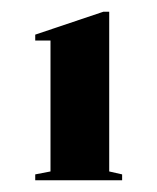

<svg xmlns="http://www.w3.org/2000/svg" viewBox="-20 -728 268 327"><path d="M40 -421V-431L66 -436V-659H40V-669L156 -708H166V-436L188 -431V-421Z"/></svg>

Font: Kalnia Thin
Style: Bold
Weight: 700
Version: Version 1.105